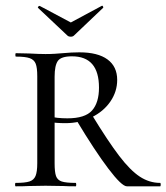

<svg xmlns="http://www.w3.org/2000/svg" viewBox="-20 -655 585 675"><path d="M246 0Q218 0 203 -1L140 -2L81 -1Q64 0 35 0Q33 0 33 -6Q33 -12 35 -12Q68 -12 83.5 -17Q99 -22 105 -36.5Q111 -51 111 -81V-387Q111 -417 105.5 -431Q100 -445 84.5 -450.5Q69 -456 36 -456Q34 -456 34 -462Q34 -468 36 -468L82 -467Q118 -465 140 -465Q158 -465 173.5 -466Q189 -467 200 -468Q232 -471 259 -471Q324 -471 358 -446Q392 -421 392 -374Q392 -333 368 -298Q344 -263 302 -242.5Q260 -222 210 -222Q178 -222 155 -226L154 -246Q179 -239 217 -239Q279 -239 303.5 -266.5Q328 -294 328 -347Q328 -457 233 -457Q195 -457 183.5 -441Q172 -425 172 -385V-81Q172 -50 177 -36Q182 -22 197 -17Q212 -12 246 -12Q248 -12 248 -6Q248 0 246 0ZM543 0H426Q408 0 361 -62Q314 -124 249 -232L302 -253Q360 -158 399 -107Q438 -56 471.5 -34Q505 -12 543 -12Q545 -12 545 -6Q545 0 543 0ZM113 -629Q113 -631 116 -633Q119 -635 120 -634L229 -576L337 -634L339 -635Q341 -635 342.5 -631.5Q344 -628 342 -627L240 -530Q236 -526 229 -526Q221 -526 217 -530L114 -627Z"/></svg>

Font: Cormorant Unicase
Style: Regular
Weight: 400
Designer: Christian Thalmann (Catharsis Fonts)
Foundry: Catharsis Fonts
Version: Version 4.000